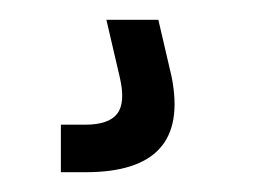

<svg xmlns="http://www.w3.org/2000/svg" viewBox="-20 -20 280 194"><path d="M41.5 154V106H66Q90 106 98.5 94.8Q107 83.5 101 58L87.5 0H140L153.5 58Q163 106.5 141.2 130.2Q119.5 154 66.5 154Z"/></svg>

Font: Big Shoulders Stencil Text Thin
Style: Regular
Weight: 400
Version: Version 2.001